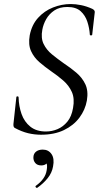

<svg xmlns="http://www.w3.org/2000/svg" viewBox="-20 -656 502 952"><path d="M183.2 12Q151 12 119.5 4.5Q88 -3 52.6 -22Q48.6 -25 47.4 -29.5Q46.2 -34 46.6 -41L61 -173.2Q61 -178.2 66.5 -178.2Q72 -178.2 72.2 -173.2Q73.2 -129.6 86.8 -90.9Q100.4 -52.2 130.3 -28.1Q160.2 -4 207.8 -4Q237.6 -4 265.3 -15.7Q293 -27.4 314 -52.8Q335 -78.2 342.2 -120.6Q350.8 -167.4 336.3 -199.8Q321.8 -232.2 293.7 -256.6Q265.6 -281 234 -302.4Q203 -324 175.7 -347.5Q148.4 -371 133.9 -402.8Q119.4 -434.6 127.4 -481Q137.6 -533.2 168.8 -567.6Q200 -602 243 -619Q286 -636 330.4 -636Q355 -636 382.2 -630.5Q409.4 -625 438 -612Q451.2 -605 449.8 -595L437.2 -484.2Q437 -480.4 431.3 -480.4Q425.6 -480.4 425.4 -484.2Q423.4 -516.8 413.1 -548.3Q402.8 -579.8 379.7 -600.6Q356.6 -621.4 313.8 -621.4Q275 -621.4 249.4 -604.2Q223.8 -587 209.2 -561.3Q194.6 -535.6 189.8 -508.4Q182 -467 196.4 -437.7Q210.8 -408.4 238 -386.2Q265.2 -364 295.8 -342.4Q328.8 -320.6 358 -296.1Q387.2 -271.6 403 -238.5Q418.8 -205.4 410.8 -157.6Q402.6 -111.2 373.7 -72.6Q344.8 -34 297.1 -11Q249.4 12 183.2 12ZM165 275Q161 277 157.5 272.5Q154 268 158 265Q181 248.6 194.6 229.3Q208.2 210 211.4 188.4Q216.4 161.8 208.9 150.6Q201.4 139.4 191 136.8L219.2 127.4Q220.2 146.2 210.5 155.2Q200.8 164.2 184.8 164.2Q165 164.2 154.9 152.2Q144.8 140.2 145.6 123Q146.4 105.6 158.9 95.7Q171.4 85.8 192 85.8Q220.4 85.8 235.6 108.2Q250.8 130.6 243 169.6Q237.6 201 216.6 227.2Q195.6 253.4 165 275Z"/></svg>

Font: Cormorant Infant Light
Style: Italic
Weight: 300
Italic angle: -10°
Designer: Christian Thalmann (Catharsis Fonts)
Foundry: Catharsis Fonts
Version: Version 4.001